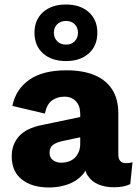

<svg xmlns="http://www.w3.org/2000/svg" viewBox="-20 -822 614 852"><path d="M336 -317Q336 -352 317 -372.5Q298 -393 266 -393Q234 -393 211 -376.5Q188 -360 179 -318L35 -352Q49 -424 108.5 -467Q168 -510 276 -510Q348 -510 399.5 -488.5Q451 -467 478 -424.5Q505 -382 505 -320V-137Q505 -98 539 -98Q547 -98 554.5 -99Q562 -100 568 -102L558 -5Q544 2 526 5.5Q508 9 485 9Q447 9 417 -3.5Q387 -16 370 -41.5Q353 -67 353 -106V-112L372 -119Q372 -76 346.5 -47Q321 -18 281.5 -4Q242 10 198 10Q122 10 77 -25.5Q32 -61 32 -128Q32 -181 64 -217Q96 -253 165 -267L352 -306L351 -216L257 -196Q230 -190 215 -179Q200 -168 200 -144Q200 -122 215.5 -111Q231 -100 252 -100Q269 -100 284 -105Q299 -110 310.5 -120.5Q322 -131 329 -147Q336 -163 336 -185ZM273 -802Q336 -802 374 -768Q412 -734 412 -677Q412 -619 374 -585Q336 -551 273 -551Q209 -551 171 -585Q133 -619 133 -677Q133 -734 171 -768Q209 -802 273 -802ZM273 -729Q249 -729 234 -714.5Q219 -700 219 -677Q219 -654 234 -639Q249 -624 273 -624Q297 -624 311.5 -639Q326 -654 326 -677Q326 -700 311.5 -714.5Q297 -729 273 -729Z"/></svg>

Font: Kantumruy Pro
Style: Bold
Weight: 700
Version: Version 1.002